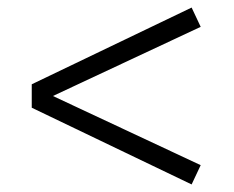

<svg xmlns="http://www.w3.org/2000/svg" viewBox="-20 -589 618 508"><path d="M64 -304V-366L487 -569L511 -518L120 -335L511 -152L487 -101Z"/></svg>

Font: Oxanium Light
Style: Regular
Weight: 300
Designer: Severin Meyer
Version: Version 1.000